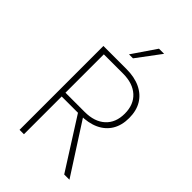

<svg xmlns="http://www.w3.org/2000/svg" viewBox="-298 -1174 1295 1295"><g transform="rotate(45 350.0 -526.0)"><path d="M146 0V-800H365Q443 -800 498.5 -773.5Q554 -747 583.5 -698Q613 -649 613 -579Q613 -510 583.5 -461Q554 -412 498.5 -386Q443 -360 365 -360H188V0ZM572 0 337 -370H384L622 0ZM188 -396H371Q465 -396 518 -444.5Q571 -493 571 -579Q571 -665 518 -713.5Q465 -762 371 -762H188ZM308 -882 424 -1052H473L346 -882Z"/></g></svg>

Font: Martian Mono SemiExpanded Thin
Style: Regular
Weight: 250
Monospace: yes
Version: Version 0.930